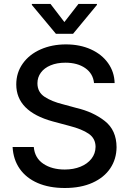

<svg xmlns="http://www.w3.org/2000/svg" viewBox="-20 -942 654 974"><path d="M311.5 -624Q269 -624 236.8 -610.6Q204.6 -597.2 187.3 -573.5Q169.9 -549.8 169.9 -519.5Q169.9 -474.6 206.5 -450.7Q243.2 -426.8 298.8 -413.1L367.2 -394.5Q452.6 -374.5 511.7 -328.1Q570.8 -281.7 571.3 -195.3Q570.8 -135.3 539.6 -88.4Q508.3 -41.5 449.2 -14.9Q390.1 11.7 308.6 11.7Q230 11.7 171.6 -13.4Q113.3 -38.6 80.3 -85.4Q47.4 -132.3 43.9 -196.3H151.4Q156.2 -140.6 199.7 -111.3Q243.2 -82 308.6 -82Q353 -82 388.4 -96.4Q423.8 -110.8 444.1 -137Q464.4 -163.1 464.8 -197.3Q464.4 -239.7 430.2 -263.4Q396 -287.1 331.1 -303.7L247.1 -326.2Q62.5 -377 62.5 -513.7Q62.5 -573.2 95.5 -619.6Q128.4 -666 186 -691.4Q243.7 -716.8 314.5 -716.8Q385.3 -716.8 440.9 -691.7Q496.6 -666.5 528.3 -621.8Q560.1 -577.1 561.5 -520.5H457Q452.1 -568.8 412.6 -596.4Q373 -624 311.5 -624ZM306.6 -830.1 377.9 -921.9H471.7V-917L350.6 -770.5H263.7L141.6 -917V-921.9H236.3Z"/></svg>

Font: WEMIX Pretendard Medium
Style: Regular
Weight: 500
Designer: Base glyphs from Inter by Rasmus Andersson; Hangeul glyphs from Noto Sans CJK(Source Han Sans) by Jang Soo-young and Kan
Foundry: Kil Hyung-jin
Version: Version 1.000